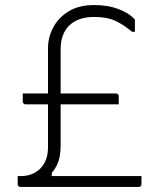

<svg xmlns="http://www.w3.org/2000/svg" viewBox="-20 -740 640 760"><path d="M70 -370H439Q443 -370 445 -368.5Q447 -367 448.5 -365Q450 -363 450 -359Q450 -354 450 -348.5Q450 -343 450 -338Q450 -333 450 -327H81Q78 -327 75.5 -328.5Q73 -330 71.5 -332.5Q70 -335 70 -338Q70 -344 70 -349Q70 -354 70 -359.5Q70 -365 70 -370ZM353 -673Q320 -673 295 -664Q270 -655 253 -638Q237 -622 228.5 -598.5Q220 -575 220 -545Q220 -497 220 -440.5Q220 -384 220 -329.5Q220 -275 220 -231Q220 -187 220 -165Q220 -139 215.5 -117Q211 -95 199 -75Q187 -55 163 -35L185 -85V-23L155 -43Q177 -43 213 -43Q249 -43 288 -43Q327 -43 358 -43Q389 -43 401 -43Q417 -43 442 -43Q467 -43 491.5 -43Q516 -43 528 -43H540Q540 -35 540 -27Q540 -19 540 -11Q540 -6 537 -3Q534 0 529 0Q527 0 502.5 0Q478 0 440.5 0Q403 0 360.5 0Q318 0 279.5 0Q241 0 214 0Q187 0 181 0H169Q159 0 136.5 0Q114 0 92 0Q70 0 61 0Q56 0 53 -3Q50 -6 50 -11Q50 -15 50 -19Q50 -23 50 -27Q50 -31 50 -35Q50 -39 50 -43H63Q94 -43 118 -56.5Q142 -70 156 -95Q170 -120 170 -156Q170 -176 170 -218Q170 -260 170 -314.5Q170 -369 170 -426Q170 -483 170 -532V-549Q170 -592 190.5 -631Q211 -670 251.5 -695Q292 -720 353 -720Q407 -720 448 -704.5Q489 -689 511 -666Q513 -665 513.5 -663Q514 -661 514 -658Q514 -653 514 -645.5Q514 -638 514 -630Q514 -622 514 -614H503Q467 -644 434.5 -658.5Q402 -673 353 -673Z"/></svg>

Font: Recursive Monospace Light
Style: Regular
Weight: 300
Version: Version 1.047